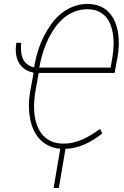

<svg xmlns="http://www.w3.org/2000/svg" viewBox="-20 -740 627 967"><path d="M300.3 9.8Q261.7 9.8 232.7 -2.7Q203.6 -15.1 183.1 -35.9Q162.6 -56.6 149.9 -84.5Q137.2 -112.3 131.3 -143.6Q125.5 -174.8 125.5 -208Q125.5 -241.2 130.9 -272.9L149.4 -374Q120.6 -379.9 101.8 -394Q83 -408.2 72.8 -428.2Q62.5 -448.2 60.3 -472.9Q58.1 -497.6 62 -524.4H86.4Q85 -502.9 86.2 -483.2Q87.4 -463.4 94.2 -446.8Q101.1 -430.2 114.7 -418.2Q128.4 -406.2 151.9 -400.4L156.2 -425.3Q162.6 -458 174.1 -492.4Q185.5 -526.9 202.1 -559.6Q218.8 -592.3 240.2 -621.3Q261.7 -650.4 288.8 -672.4Q315.9 -694.3 348.6 -707Q381.3 -719.7 419.4 -720.2Q456.1 -720.2 482.9 -709Q509.8 -697.8 528.3 -678.2Q546.9 -658.7 558.1 -632.6Q569.3 -606.4 574.2 -577.1Q579.1 -547.9 578.4 -517.1Q577.6 -486.3 572.8 -457L557.1 -372.6H174.8L157.2 -272.9Q152.8 -245.1 151.6 -215.6Q150.4 -186 154.5 -157.5Q158.7 -128.9 168.7 -103.5Q178.7 -78.1 196 -58.8Q213.4 -39.6 239 -28.1Q264.6 -16.6 299.8 -16.6Q325.7 -16.6 350.1 -22.5Q374.5 -28.3 397.2 -38.6Q419.9 -48.8 441.7 -62.3Q463.4 -75.7 483.9 -90.3L495.1 -68.4Q474.1 -51.3 451.4 -36.9Q428.7 -22.5 404.3 -12Q379.9 -1.5 354 4.2Q328.1 9.8 300.3 9.8ZM177.7 -399.4H537.1L546.9 -457Q550.8 -481.9 552 -509Q553.2 -536.1 549.8 -562.5Q546.4 -588.9 537.8 -612.5Q529.3 -636.2 513.7 -654.3Q498 -672.4 474.9 -682.9Q451.7 -693.4 419.4 -693.4Q384.8 -693.4 355.5 -681.6Q326.2 -669.9 302 -649.9Q277.8 -629.9 258.5 -603.3Q239.3 -576.7 224.6 -546.9Q210 -517.1 199.5 -485.8Q189 -454.6 183.1 -425.3ZM276.4 207H250L285.2 -1H311.5Z"/></svg>

Font: Roboto Mono Thin
Style: Italic
Weight: 250
Designer: Google
Version: Version 2.000985; 2015; ttfautohint (v1.3)